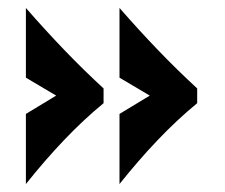

<svg xmlns="http://www.w3.org/2000/svg" viewBox="-20 -462 566 482"><path d="M240 -203Q189 -161 140.5 -110Q92 -59 45 0V-176L121 -222L45 -267V-442Q93 -387 141 -337Q189 -287 240 -240ZM475 -203Q424 -161 375.5 -110Q327 -59 280 0V-176L356 -222L280 -267V-442Q328 -387 376 -337Q424 -287 475 -240Z"/></svg>

Font: CAT Rhythmus
Style: Regular
Weight: 400
Designer: Peter Wiegel nach alter Vorlage
Foundry: Peter Wiegel
Version: 1.000